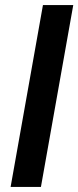

<svg xmlns="http://www.w3.org/2000/svg" viewBox="-20 -740 310 760"><path d="M22 0 150 -720H270L142 0Z"/></svg>

Font: DM Sans 24pt SemiBold
Style: Italic
Weight: 600
Italic angle: -10°
Designer: Colophon Foundry, Jonny Pinhorn
Foundry: Colophon Foundry
Version: Version 4.004;gftools[0.9.30]